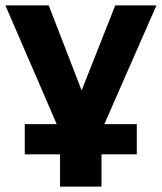

<svg xmlns="http://www.w3.org/2000/svg" viewBox="-27 -513 601 713"><path d="M196 180V60H65V-52H200L197 -21L-7 -493H154L289 -144H263L401 -493H554L349 -26L347 -52H481V60H350V180Z"/></svg>

Font: Nunito Sans 11pt ExtraBold
Style: Regular
Weight: 800
Version: Version 3.101;gftools[0.9.27]